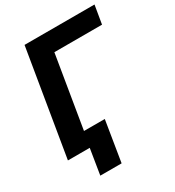

<svg xmlns="http://www.w3.org/2000/svg" viewBox="-211 -849 1044 1147"><g transform="rotate(-30 310.5 -275.5)"><path d="M621.1 -727.3 599.8 -600.5H271L188.9 -104.4H332.4L286.9 175.4H139.9L168.3 0H17.8L138.5 -727.3Z"/></g></svg>

Font: Karasuma Gothic
Style: Bold Italic
Weight: 700
Italic angle: 9.39998°
Designer: Rasmus Andersson / Ryoko Nishizuka
Foundry: Genbu
Version: Version 1.00